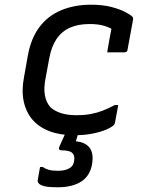

<svg xmlns="http://www.w3.org/2000/svg" viewBox="-20 -563 640 815"><path d="M366 -543Q416 -543 452.5 -533.5Q489 -524 511.5 -512Q534 -500 541 -493Q544 -490 544.5 -487.5Q545 -485 545 -481L521 -350Q521 -348 519 -345.5Q517 -343 514.5 -342Q512 -341 509 -341Q490 -341 471.5 -341Q453 -341 435 -341L437 -353Q441 -376 445 -398.5Q449 -421 453 -441Q434 -451 412 -456Q390 -461 360 -461Q312 -461 277 -445.5Q242 -430 220 -397.5Q198 -365 189 -315L174 -234Q165 -191 170.5 -159Q176 -127 195 -107Q213 -91 240 -82.5Q267 -74 305 -74Q338 -74 365 -79Q392 -84 416.5 -93.5Q441 -103 467 -117H482Q479 -98 475 -79.5Q471 -61 468 -42Q467 -39 466 -36.5Q465 -34 463 -32Q454 -23 431 -13Q408 -3 373.5 4Q339 11 294 11Q234 11 189 -6.5Q144 -24 117 -56Q90 -88 80.5 -133.5Q71 -179 82 -236L98 -326Q111 -399 146.5 -447Q182 -495 238.5 -519Q295 -543 366 -543ZM326 -36Q323 -29 320.5 -20.5Q318 -12 315 -4Q312 4 309.5 12Q307 20 305 27L302 37Q340 40 358.5 62Q377 84 372 125Q366 179 328 205.5Q290 232 224 232Q190 232 171.5 228Q153 224 146 217Q139 210 140 203Q142 192 143.5 182Q145 172 147 162.5Q149 153 150 146H162Q173 154 187.5 158Q202 162 227 162Q255 162 274 151.5Q293 141 295 117Q298 96 286 85.5Q274 75 240 75Q234 75 231.5 71.5Q229 68 231 62Q236 51 240.5 40.5Q245 30 250 19.5Q255 9 259.5 -1.5Q264 -12 269 -22Q271 -28 275.5 -31Q280 -34 291.5 -35Q303 -36 326 -36Z"/></svg>

Font: RecMonoLinear Nerd Font Mono
Style: Italic
Weight: 400
Italic angle: -10°
Monospace: yes
Version: Version 1.085; ttfautohint (v1.8.4.7-5d5b);Nerd Fonts 3.2.1